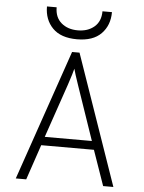

<svg xmlns="http://www.w3.org/2000/svg" viewBox="-61 -979 771 1027"><g transform="rotate(5 324.5 -465.5)"><path d="M466 -189H183L119 0H63L304 -700H344L587 0H532ZM352 -524Q330 -588 324 -612Q319 -590 297 -524L198 -235H451ZM149 -931H201Q201 -877 235.5 -847.5Q270 -818 324 -818Q378 -818 412.5 -847.5Q447 -877 447 -931H498Q498 -860 454 -815Q410 -770 324 -770Q237 -770 193 -815Q149 -860 149 -931Z"/></g></svg>

Font: Overpass ExtraLight
Style: Regular
Weight: 200
Designer: Delve Withrington, Thomas Jockin
Foundry: Delve Fonts
Version: Version 3.000;DELV;Overpass